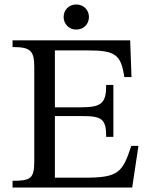

<svg xmlns="http://www.w3.org/2000/svg" viewBox="-20 -837 666 857"><path d="M570 0 598 -186H566C527 -67 509 -43 354 -44H225V-319H342C434 -319 454 -308 454 -226H486V-458H454C454 -377 434 -358 342 -358H225V-612H372C495 -612 520 -593 535 -493H567L561 -657H36V-627C117 -627 133 -611 133 -535V-118C133 -40 117 -30 36 -30V0ZM320 -705C355 -705 377 -731 377 -761C377 -791 355 -817 320 -817C286 -817 264 -791 264 -761C264 -731 287 -705 320 -705Z"/></svg>

Font: STIX Two Text
Style: Regular
Weight: 400
Designer: Ross Mills, John Hudson & Paul Hanslow, Tiro Typeworks Ltd; with prior portions MicroPress Inc., and Coen Hoffman.
Foundry: Tiro Typeworks Ltd
Version: Version 2.13 b171